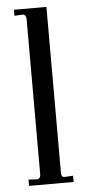

<svg xmlns="http://www.w3.org/2000/svg" viewBox="-53 -762 361 794"><g transform="rotate(-5 127.5 -365.5)"><path d="M35 0V-26L72 -24Q85 -27 85 -43V-687Q85 -704 73 -708L36 -706V-731H171V-43Q171 -24 184 -24L220 -26V0Z"/></g></svg>

Font: UnnaRegular
Style: Regular
Weight: 400
Designer: Jorge de Buen Unna
Foundry: Omnibus-Type
Version: Version 2.008;hotconv 1.0.109;makeotfexe 2.5.65596